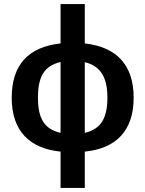

<svg xmlns="http://www.w3.org/2000/svg" viewBox="-20 -740 720 951"><path d="M642 -256C642 -422.1 554 -507.3 400 -525V-720H280V-525C118.7 -507 38 -417.3 38 -256C38 -90.3 127.2 -4.5 280 11V191H400V11C553.6 -4.4 642 -91 642 -256ZM280 -433V-82C197.2 -100.4 168 -156.5 168 -256C168 -357.8 196.8 -413.2 280 -433ZM400 -82V-432C480.6 -412.5 512 -353.8 512 -256C512 -157.8 481.4 -100.4 400 -82Z"/></svg>

Font: Fog Sans
Style: Bold
Weight: 700
Foundry: Intel Corporation
Version: Version 1.00